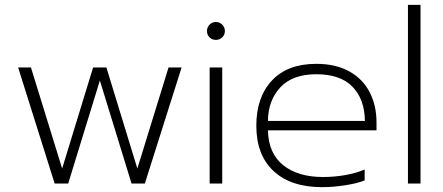

<svg xmlns="http://www.w3.org/2000/svg" viewBox="-20 -759 1834 794"><path d="M55 -480H108L237 -62L365 -480H420L548 -62L677 -480H731L579 0H524L393 -426L262 0H206Z M836 -631Q836 -646 846.5 -657Q857 -668 873 -668Q888 -668 899 -657Q910 -646 910 -631Q910 -615 899 -604.5Q888 -594 873 -594Q857 -594 846.5 -604.5Q836 -615 836 -631ZM847 -480H899V0H847Z M1040 -239Q1040 -357 1104.5 -426Q1169 -495 1288 -495Q1368 -495 1424 -464Q1480 -433 1508.5 -378Q1537 -323 1537 -253V-220H1088Q1090 -125 1151 -76Q1212 -27 1316 -27Q1363 -27 1408 -35Q1453 -43 1488 -58V-13Q1459 -1 1408.5 7Q1358 15 1312 15Q1183 15 1111.5 -51.5Q1040 -118 1040 -239ZM1489 -259Q1488 -348 1438 -400Q1388 -452 1288 -452Q1190 -452 1139.5 -398Q1089 -344 1088 -259Z M1667 -739H1719V0H1667Z"/></svg>

Font: Prompt ExtraLight
Style: Regular
Weight: 275
Designer: Katatrad Team
Foundry: CadsonDemak
Version: Version 1.001